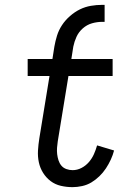

<svg xmlns="http://www.w3.org/2000/svg" viewBox="-20 -763 540 791"><path d="M279 8Q254 8 230.5 2.5Q207 -3 188.5 -17Q170 -31 157.5 -51Q145 -71 140 -94.5Q135 -118 136.5 -143Q138 -168 142 -193L184 -450H94V-520H196L204 -571Q208 -594 215 -616.5Q222 -639 235.5 -659.5Q249 -680 268.5 -697Q288 -714 309.5 -724.5Q331 -735 354.5 -739Q378 -743 401 -743H411V-673H401Q380 -673 359 -667Q338 -661 321 -646Q304 -631 295 -611Q286 -591 282 -571L274 -520H444V-450H262L218 -181Q216 -168 215 -154.5Q214 -141 215.5 -128Q217 -115 221 -102.5Q225 -90 233 -80.5Q241 -71 253.5 -66.5Q266 -62 279 -62Q298 -62 315.5 -71Q333 -80 346 -95Q359 -110 367 -128Q375 -146 380 -164L450 -143Q445 -124 436.5 -105.5Q428 -87 416.5 -69.5Q405 -52 389.5 -37Q374 -22 356.5 -11.5Q339 -1 318.5 3.5Q298 8 279 8Z"/></svg>

Font: Iosevka SS18
Style: Italic
Weight: 400
Italic angle: -9°
Monospace: yes
Designer: Belleve Invis
Foundry: Belleve Invis
Version: Version 25.1.1; ttfautohint (v1.8.4)